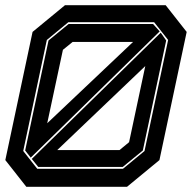

<svg xmlns="http://www.w3.org/2000/svg" viewBox="-28 -720 739 740"><path d="M73.5 0 -7.5 -103 97.5 -597 222.5 -700H610.5L691.5 -597L586.5 -103L461.5 0ZM115.5 -69.5H446L529 -138L620 -566L566 -634.5H235.5L152.5 -566L61.5 -138ZM69 -140 159 -564 236.5 -627.5H562L587.5 -599L90.5 -112.5ZM119.5 -76.5 94.5 -107.5 591.5 -594 612.5 -564 522.5 -140 445 -76.5ZM154 -245 485 -558.5H252L214.5 -528ZM192.5 -141.5H432.5L469.5 -172L532 -465.5Z"/></svg>

Font: Tourney Expanded ExtraBold
Style: Italic
Weight: 800
Width: 7
Italic angle: -12°
Designer: Tyler Finck
Foundry: Etcetera Type Co
Version: Version 1.010; ttfautohint (v1.8.3)